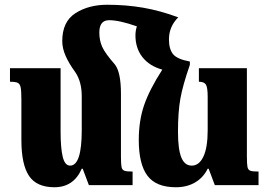

<svg xmlns="http://www.w3.org/2000/svg" viewBox="-20 -779 1130 808"><path d="M1068 -57V0H884L858 -69H854Q836 -32 801.5 -11.5Q767 9 720 9Q637 9 600.5 -39.5Q564 -88 564 -190Q564 -271 586.5 -336.5Q609 -402 663 -486Q609 -501 579.5 -538.5Q550 -576 550 -630Q550 -650 556 -668Q483 -694 439 -694Q398 -694 398 -642Q398 -609 410 -582Q422 -555 464 -507Q489 -474 489 -385V-121Q489 -88 491.5 -76Q494 -64 503.5 -60.5Q513 -57 538 -57V0H354L328 -69H324Q290 9 209 9Q134 9 102 -39Q70 -87 70 -190V-360Q70 -396 67 -411Q64 -426 54.5 -430.5Q45 -435 22 -435V-492H235V-225Q235 -156 244 -119Q253 -82 275 -82Q324 -82 324 -231V-374Q324 -435 297 -475Q270 -512 256 -544Q242 -576 242 -606Q242 -688 297.5 -723.5Q353 -759 431 -759Q511 -759 583 -746.5Q655 -734 730 -706Q691 -667 691 -613Q691 -573 708 -551.5Q725 -530 779 -520V-506Q749 -420 739 -363.5Q729 -307 729 -225Q729 -151 743 -116.5Q757 -82 787 -82Q818 -82 836 -120Q854 -158 854 -231V-371Q854 -411 846.5 -423Q839 -435 817 -435V-492H1019V-121Q1019 -88 1021.5 -76Q1024 -64 1033.5 -60.5Q1043 -57 1068 -57Z"/></svg>

Font: Noto Serif Armenian Black Cond
Style: Regular
Weight: 900
Width: 3
Designer: Monotype Design team
Foundry: Monotype Imaging Inc.
Version: Version 1.000